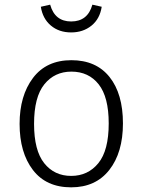

<svg xmlns="http://www.w3.org/2000/svg" viewBox="-20 -792 611 823"><path d="M285 11Q178 11 121 -63.5Q64 -138 64 -261Q64 -382 121.5 -458Q179 -534 286 -534Q392 -534 449.5 -462Q507 -390 507 -263Q507 -138 448.5 -63.5Q390 11 285 11ZM285 -38Q357 -38 401.5 -92.5Q446 -147 446 -263Q446 -376 403 -430.5Q360 -485 286 -485Q214 -485 170 -430.5Q126 -376 126 -261Q126 -147 169.5 -92.5Q213 -38 285 -38ZM285 -653Q233 -653 198 -682.5Q163 -712 155 -763L195 -772Q215 -700 285 -700Q356 -700 376 -772L416 -763Q408 -711 372 -682Q336 -653 285 -653Z"/></svg>

Font: Trujillo Light
Style: Regular
Weight: 300
Designer: Fira Sans original fonts by bBox Type GmbH, Carrois Corporate GbR, & Edenspiekermann AG / Changes by Cristiano Sobral
Foundry: Fira Sans original fonts by bBox Type GmbH, Carrois Corporate GbR, & Edenspiekermann AG / Changes by Cristiano Sobral
Version: Version 4.301;July 28, 2020;FontCreator 13.0.0.2655 64-bit